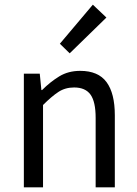

<svg xmlns="http://www.w3.org/2000/svg" viewBox="-20 -801 587 821"><path d="M82 0V-486H150L157 -416H160Q195 -451 233.5 -474.5Q272 -498 323 -498Q400 -498 435.5 -450Q471 -402 471 -308V0H389V-297Q389 -366 367 -396.5Q345 -427 297 -427Q259 -427 230 -408Q201 -389 164 -352V0ZM278 -573 236 -614 377 -781 435 -726Z"/></svg>

Font: Pinyin1712
Style: Regular
Weight: 400
Version: Version 1